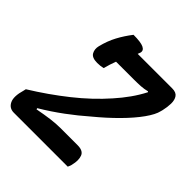

<svg xmlns="http://www.w3.org/2000/svg" viewBox="-203 -899 1040 1040"><g transform="rotate(45 317.0 -378.5)"><path d="M479 0H66Q31 0 16 -31Q1 -62 19 -123L22 -136Q129 -202 223.5 -277Q318 -352 390 -434Q424 -472 452 -511.5Q480 -551 501 -592L498 -596Q475 -590 451.5 -588.5Q428 -587 395 -587H262Q256 -571 250 -553Q244 -535 239 -515Q219 -510 194 -510Q154 -510 142 -531.5Q130 -553 137 -581Q150 -633 172.5 -675Q195 -717 226 -757Q282 -757 304 -746.5Q326 -736 321 -716Q319 -709 315 -700H579Q610 -700 622 -682.5Q634 -665 633.5 -637.5Q633 -610 626 -580L623 -569Q616 -537 582.5 -490Q549 -443 495.5 -389Q442 -335 375 -280Q325 -236 265 -191.5Q205 -147 138 -107L140 -100Q192 -110 231 -115Q270 -120 301 -120H435Q478 -120 488 -92.5Q498 -65 488 -25Q487 -18 484 -11.5Q481 -5 479 0Z"/></g></svg>

Font: Recursive Mn Csl St SmB
Style: Italic
Weight: 600
Italic angle: -15°
Monospace: yes
Version: Version 1.079;hotconv 1.0.112;makeotfexe 2.5.65598; ttfautoh